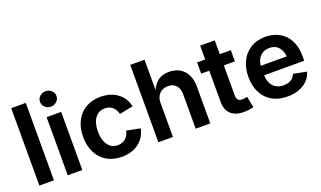

<svg xmlns="http://www.w3.org/2000/svg" viewBox="-77 -1226 2835 1696"><g transform="rotate(-20 1340.0 -377.5)"><path d="M201.7 -727.5V0H64.9V-727.5Z M331.5 0V-545.9H468.3V0ZM399.9 -620.1Q368.2 -620.1 345.5 -641.4Q322.8 -662.6 322.8 -692.4Q322.8 -722.7 345.5 -743.7Q368.2 -764.6 399.9 -764.6Q432.1 -764.6 454.8 -743.7Q477.5 -722.7 477.5 -692.4Q477.5 -662.6 454.8 -641.4Q432.1 -620.1 399.9 -620.1Z M838.4 10.7Q757.8 10.7 698.5 -24.4Q639.2 -59.6 606.9 -123Q574.7 -186.5 574.7 -270.5Q574.7 -355 606.9 -418.7Q639.2 -482.4 698.5 -517.6Q757.8 -552.7 838.4 -552.7Q885.7 -552.7 925.8 -540.5Q965.8 -528.3 997.1 -505.4Q1028.3 -482.4 1048.8 -450Q1069.3 -417.5 1077.6 -376.5L950.2 -351.1Q945.3 -372.6 935.5 -389.4Q925.8 -406.2 911.9 -418.5Q897.9 -430.7 879.9 -437Q861.8 -443.4 839.8 -443.4Q797.9 -443.4 770 -421.1Q742.2 -398.9 728 -360.1Q713.9 -321.3 713.9 -271Q713.9 -221.2 728 -182.4Q742.2 -143.6 770 -120.8Q797.9 -98.1 839.8 -98.1Q862.3 -98.1 880.6 -105Q898.9 -111.8 913.3 -124.3Q927.7 -136.7 937.3 -154.5Q946.8 -172.4 951.7 -194.3L1078.6 -169.4Q1070.8 -127.4 1050 -94.2Q1029.3 -61 998 -37.4Q966.8 -13.7 926.3 -1.5Q885.7 10.7 838.4 10.7Z M1320.3 -317.9V0H1183.6V-727.5H1317.9V-410.2H1305.7Q1327.6 -480 1371.8 -516.4Q1416 -552.7 1483.9 -552.7Q1540.5 -552.7 1582.5 -528.3Q1624.5 -503.9 1647.9 -458Q1671.4 -412.1 1671.4 -347.2V0H1534.2V-324.7Q1534.2 -377.4 1506.8 -407.5Q1479.5 -437.5 1431.6 -437.5Q1399.4 -437.5 1374 -423.3Q1348.6 -409.2 1334.5 -382.6Q1320.3 -356 1320.3 -317.9Z M2063 -545.9V-440.4H1746.1V-545.9ZM1822.3 -675.8H1959V-156.7Q1959 -128.9 1971.2 -115.7Q1983.4 -102.5 2011.2 -102.5Q2019.5 -102.5 2034.4 -104.7Q2049.3 -106.9 2057.6 -108.9L2078.1 -4.9Q2055.2 2 2032.2 4.6Q2009.3 7.3 1988.3 7.3Q1907.7 7.3 1865 -32Q1822.3 -71.3 1822.3 -145Z M2395.5 10.7Q2312.5 10.7 2252.4 -23.7Q2192.4 -58.1 2160.2 -121.1Q2127.9 -184.1 2127.9 -270Q2127.9 -354 2159.9 -417.7Q2191.9 -481.4 2250.2 -517.1Q2308.6 -552.7 2387.2 -552.7Q2439.5 -552.7 2485.1 -536.1Q2530.8 -519.5 2565.7 -485.6Q2600.6 -451.7 2620.6 -399.7Q2640.6 -347.7 2640.6 -276.4V-236.3H2188V-325.2H2573.2L2509.3 -300.3Q2509.3 -344.7 2495.6 -377.9Q2481.9 -411.1 2455.1 -429.4Q2428.2 -447.8 2388.2 -447.8Q2348.6 -447.8 2320.6 -429.2Q2292.5 -410.6 2278.1 -378.9Q2263.7 -347.2 2263.7 -308.1V-245.6Q2263.7 -196.3 2280.3 -162.4Q2296.9 -128.4 2327.1 -111.3Q2357.4 -94.2 2397.5 -94.2Q2423.8 -94.2 2445.8 -101.8Q2467.8 -109.4 2483.4 -124.5Q2499 -139.6 2507.3 -161.6L2631.8 -137.2Q2619.1 -92.8 2586.7 -59.3Q2554.2 -25.9 2505.9 -7.6Q2457.5 10.7 2395.5 10.7Z"/></g></svg>

Font: Inter Cardless
Style: Bold
Weight: 700
Designer: Rasmus Andersson
Foundry: rsms
Version: Version 4.001;git-9221beed3